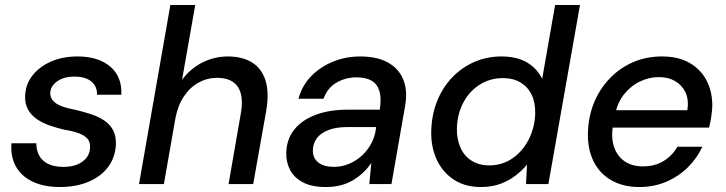

<svg xmlns="http://www.w3.org/2000/svg" viewBox="-20 -740 2919 772"><path d="M221 12Q156 12 110.5 -10Q65 -32 43.5 -71.5Q22 -111 26 -164H126Q126 -138 136.5 -116.5Q147 -95 171.5 -82Q196 -69 235 -69Q268 -69 291.5 -79Q315 -89 328.5 -106.5Q342 -124 342 -148Q343 -170 331 -183Q319 -196 296 -204.5Q273 -213 241 -218Q210 -225 181 -235Q152 -245 129 -260.5Q106 -276 93 -299Q80 -322 81 -353Q82 -399 109.5 -435Q137 -471 184 -492Q231 -513 292 -513Q375 -513 423 -472.5Q471 -432 468 -359H370Q371 -393 347 -412.5Q323 -432 280 -432Q237 -432 210 -413Q183 -394 182 -366Q182 -347 194 -334Q206 -321 229 -312.5Q252 -304 285 -298Q319 -290 348.5 -280Q378 -270 400.5 -254.5Q423 -239 435 -216Q447 -193 446 -160Q444 -108 415 -69Q386 -30 335.5 -9Q285 12 221 12Z M539 0 665 -720H765L712 -419Q744 -463 792.5 -488Q841 -513 896 -513Q955 -513 994 -488.5Q1033 -464 1048 -415Q1063 -366 1050 -292L998 0H899L948 -282Q961 -354 936.5 -390.5Q912 -427 853 -427Q813 -427 778.5 -408Q744 -389 719.5 -352.5Q695 -316 685 -263L639 0Z M1290 12Q1234 12 1198.5 -6.5Q1163 -25 1146.5 -56.5Q1130 -88 1131 -125Q1132 -179 1162.5 -218Q1193 -257 1248.5 -278Q1304 -299 1377 -299H1507Q1514 -343 1506 -372Q1498 -401 1475 -415Q1452 -429 1414 -429Q1369 -429 1332.5 -407.5Q1296 -386 1281 -343H1180Q1195 -397 1232 -434.5Q1269 -472 1320 -492.5Q1371 -513 1428 -513Q1497 -513 1541 -488Q1585 -463 1602.5 -417.5Q1620 -372 1608 -309L1554 0H1465L1473 -85Q1459 -64 1440.5 -46.5Q1422 -29 1399.5 -15.5Q1377 -2 1350 5Q1323 12 1290 12ZM1323 -69Q1355 -69 1385 -82Q1415 -95 1438 -117Q1461 -139 1475 -167.5Q1489 -196 1492 -226V-229H1374Q1332 -229 1301.5 -217.5Q1271 -206 1255 -185.5Q1239 -165 1238 -137Q1237 -105 1259.5 -87Q1282 -69 1323 -69Z M1913 12Q1849 12 1803.5 -18.5Q1758 -49 1735 -100.5Q1712 -152 1714 -215Q1716 -280 1738 -334.5Q1760 -389 1798.5 -429Q1837 -469 1887.5 -491Q1938 -513 1996 -513Q2060 -513 2100.5 -488Q2141 -463 2160 -423L2212 -720H2312L2185 0H2095L2099 -78Q2080 -55 2053.5 -34.5Q2027 -14 1992.5 -1Q1958 12 1913 12ZM1947 -75Q1999 -75 2040 -103Q2081 -131 2105.5 -178.5Q2130 -226 2132 -283Q2133 -327 2118 -358.5Q2103 -390 2073.5 -408Q2044 -426 2002 -426Q1951 -426 1909.5 -400Q1868 -374 1843.5 -328.5Q1819 -283 1817 -225Q1816 -182 1831 -147.5Q1846 -113 1876 -94Q1906 -75 1947 -75Z M2550 12Q2486 12 2438.5 -15Q2391 -42 2366.5 -91.5Q2342 -141 2344 -208Q2346 -272 2368.5 -327Q2391 -382 2431 -424Q2471 -466 2524.5 -489.5Q2578 -513 2642 -513Q2709 -513 2754.5 -486Q2800 -459 2822.5 -413.5Q2845 -368 2844 -311Q2843 -292 2839.5 -268.5Q2836 -245 2831 -227H2419L2431 -297H2744Q2750 -340 2736 -369Q2722 -398 2694.5 -414Q2667 -430 2629 -430Q2589 -430 2551.5 -411.5Q2514 -393 2487 -358Q2460 -323 2451 -269L2446 -241Q2436 -191 2448 -152.5Q2460 -114 2490 -92.5Q2520 -71 2565 -71Q2613 -71 2648 -92.5Q2683 -114 2704 -150H2804Q2783 -104 2745.5 -67Q2708 -30 2658.5 -9Q2609 12 2550 12Z"/></svg>

Font: DM Sans 18pt Medium
Style: Italic
Weight: 500
Italic angle: -10°
Designer: Colophon Foundry, Jonny Pinhorn
Foundry: Colophon Foundry
Version: Version 4.004;gftools[0.9.30]